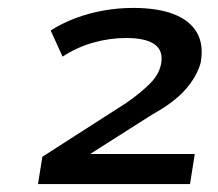

<svg xmlns="http://www.w3.org/2000/svg" viewBox="-20 -729 550 485"><path d="M76 -264 87 -333 299 -469Q335 -494 358.5 -517.5Q382 -541 387 -568Q393 -601 370.5 -617Q348 -633 299 -633Q257 -633 216 -621.5Q175 -610 138 -586L108 -652Q136 -670 170.5 -683Q205 -696 242 -702.5Q279 -709 316 -709Q379 -709 419.5 -693Q460 -677 477.5 -646.5Q495 -616 487 -571Q478 -537 449.5 -504Q421 -471 365 -440L203 -337L201 -340H472L460 -264Z"/></svg>

Font: Nunito Sans 10pt Expanded SemiBold
Style: Italic
Weight: 600
Width: 7
Italic angle: -9°
Designer: Vernon Adams
Foundry: Vernon Adams
Version: Version 3.101;gftools[0.9.27]